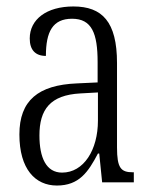

<svg xmlns="http://www.w3.org/2000/svg" viewBox="-20 -564 469 594"><path d="M156 10C225 10 253 -32 283 -89H287L296 0H394V-31H391C354 -31 342 -44 342 -108V-369C342 -497 296 -544 207 -544C124 -544 72 -504 72 -445C72 -410 89 -391 122 -391C122 -466 143 -506 203 -506C264 -506 282 -461 282 -372V-309L218 -306C98 -301 40 -253 40 -148C40 -41 89 10 156 10ZM172 -30C123 -30 102 -76 102 -145C102 -225 135 -270 229 -275L283 -278V-191C283 -100 239 -30 172 -30Z"/></svg>

Font: Noto Serif Tamil ExtraCondensed Light
Style: Italic
Weight: 300
Width: 2
Italic angle: -12°
Designer: Indian Type Foundry, Tom Grace, and the Monotype Design Team
Foundry: Monotype Imaging Inc.
Version: Version 2.003